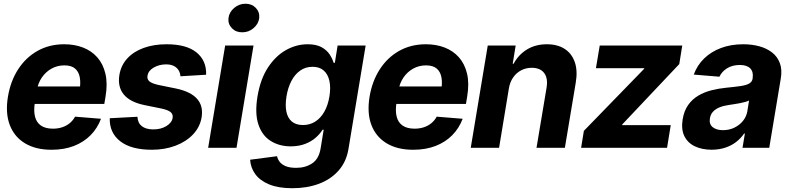

<svg xmlns="http://www.w3.org/2000/svg" viewBox="-20 -789 4217 1025"><path d="M255.1 10.5Q170.6 10.5 113.4 -24Q56.2 -58.5 32.1 -122Q8 -185.4 22.3 -272.5Q36.2 -356.2 77 -419.2Q117.8 -482.2 180.6 -517.5Q243.4 -552.7 322.9 -552.7Q377.7 -552.7 423 -535.3Q468.3 -517.9 499.2 -483.1Q530.2 -448.2 542.6 -396.2Q555.1 -344.1 543.6 -274.4L536.8 -234.2H76.1L91.5 -327.5H479.2L404.4 -304.3Q411.6 -346.1 405.9 -376.4Q400.2 -406.7 380.3 -423.4Q360.4 -440 323.6 -440Q286.1 -440 255.1 -422.7Q224.1 -405.4 203.7 -375.6Q183.2 -345.9 176.9 -307.8L166.1 -241.8Q159.1 -197.7 166.9 -166.4Q174.7 -135.2 198.5 -118.7Q222.4 -102.1 262.6 -102.1Q289.5 -102.1 312.1 -109.6Q334.8 -117.1 352.2 -131.4Q369.7 -145.8 380.8 -166.2L519.2 -154.9Q500.3 -104.5 463.7 -67.3Q427.1 -30.2 374.7 -9.8Q322.2 10.5 255.1 10.5Z M1080.4 -390 943.3 -381.8Q942.1 -399.7 933.3 -414Q924.6 -428.3 908.1 -436.8Q891.6 -445.3 866.5 -445.3Q829.3 -445.1 800.3 -428.2Q771.4 -411.2 767.5 -384.8Q764.2 -367.3 776.4 -355.7Q788.6 -344.1 824.9 -335.7L920.6 -316.2Q997.6 -299.9 1031.8 -261.7Q1066.1 -223.5 1056.3 -162.3Q1047.4 -110.2 1010.4 -71.3Q973.5 -32.4 916.6 -11Q859.7 10.4 790.3 10.5Q679.4 10.4 621.6 -35.1Q563.8 -80.6 565.9 -157.8L713.8 -165.6Q715.4 -132.4 736.9 -115.6Q758.4 -98.8 796 -98.2Q838.4 -97.7 868.1 -115.8Q897.8 -133.9 901.7 -160.4Q904.4 -178.9 891 -190.3Q877.6 -201.7 842.7 -209.4L751.7 -227.9Q674.1 -243.7 640.5 -285Q606.8 -326.4 617.5 -389.8Q626.2 -440.9 659.9 -477.4Q693.7 -514 747.4 -533.3Q801.1 -552.7 869.2 -552.7Q975.4 -552.7 1029.2 -509Q1083 -465.2 1080.4 -390Z M1091.2 0 1182 -545.9H1333.4L1242.6 0ZM1272.9 -616.6Q1239.3 -616.1 1217.7 -638.7Q1196.2 -661.2 1199.8 -692.6Q1203.8 -724.5 1230.3 -746.8Q1256.8 -769.1 1290.4 -769.1Q1324.4 -769.1 1345.7 -746.8Q1366.9 -724.5 1363.9 -692.6Q1359.9 -661.2 1333.5 -638.7Q1307.1 -616.1 1272.9 -616.6Z M1541.2 215.8Q1467.1 215.8 1417.8 195.8Q1368.5 175.7 1343.2 141.2Q1318 106.6 1315.2 63.7L1459 44.9Q1462.6 61.5 1473.7 75.7Q1484.8 89.8 1506.1 98.4Q1527.3 107 1560.9 107Q1610.3 107.2 1646.4 83.2Q1682.6 59.1 1691.6 3.3L1708 -96.5H1702Q1688.4 -74.2 1665 -53.7Q1641.7 -33.2 1608.6 -20.6Q1575.6 -7.9 1532 -7.6Q1470.6 -7.9 1425 -36.6Q1379.4 -65.2 1359.6 -124.2Q1339.7 -183.1 1354.5 -273.6Q1369.9 -366.7 1410.6 -428.7Q1451.3 -490.6 1506.7 -521.7Q1562.2 -552.7 1622.3 -552.7Q1667.9 -552.7 1696 -537.4Q1724.1 -522 1739.4 -499Q1754.6 -476.1 1761.1 -453.7H1767.6L1782.4 -545.9H1932L1840.4 5.7Q1829 75.1 1787.3 121.9Q1745.6 168.8 1682.2 192.3Q1618.8 215.8 1541.2 215.8ZM1597.5 -121.5Q1633.8 -121.5 1662.7 -139.7Q1691.6 -157.9 1711.2 -192.2Q1730.8 -226.5 1738.7 -274.4Q1746.4 -322.4 1738.4 -357.8Q1730.5 -393.2 1707.9 -412.8Q1685.4 -432.4 1648.6 -432.4Q1611.2 -432.4 1582.6 -412.2Q1553.9 -392 1535.4 -356.4Q1516.9 -320.8 1509.4 -274.4Q1501.9 -227.7 1508.8 -193.3Q1515.8 -158.8 1538 -140.1Q1560.3 -121.5 1597.5 -121.5Z M2185.7 10.5Q2101.3 10.5 2044 -24Q1986.8 -58.5 1962.7 -122Q1938.7 -185.4 1952.9 -272.5Q1966.9 -356.2 2007.7 -419.2Q2048.4 -482.2 2111.2 -517.5Q2174 -552.7 2253.6 -552.7Q2308.4 -552.7 2353.7 -535.3Q2398.9 -517.9 2429.9 -483.1Q2460.8 -448.2 2473.3 -396.2Q2485.7 -344.1 2474.2 -274.4L2467.5 -234.2H2006.7L2022.2 -327.5H2409.9L2335.1 -304.3Q2342.3 -346.1 2336.6 -376.4Q2330.9 -406.7 2310.9 -423.4Q2291 -440 2254.3 -440Q2216.8 -440 2185.8 -422.7Q2154.8 -405.4 2134.3 -375.6Q2113.9 -345.9 2107.5 -307.8L2096.8 -241.8Q2089.7 -197.7 2097.6 -166.4Q2105.4 -135.2 2129.2 -118.7Q2153 -102.1 2193.3 -102.1Q2220.1 -102.1 2242.8 -109.6Q2265.4 -117.1 2282.9 -131.4Q2300.4 -145.8 2311.4 -166.2L2449.9 -154.9Q2431 -104.5 2394.4 -67.3Q2357.8 -30.2 2305.3 -9.8Q2252.8 10.5 2185.7 10.5Z M2696.4 -315.2 2644.4 0H2493.1L2583.9 -545.9H2732.9L2717.1 -448.8H2722Q2747.7 -497 2793.3 -524.9Q2838.9 -552.7 2899.7 -552.7Q2956.4 -552.7 2994.6 -527.9Q3032.7 -503.1 3048.6 -457.2Q3064.5 -411.2 3053.6 -347.3L2995.6 0H2844.2L2897.8 -320.3Q2906.3 -370.2 2885.5 -398.6Q2864.6 -427 2818.7 -427.1Q2788.1 -427.1 2762.5 -413.8Q2736.9 -400.5 2719.5 -375.6Q2702.1 -350.8 2696.4 -315.2Z M3082.3 0 3097 -90.4 3418.1 -420.9 3419.6 -425H3161.4L3181.7 -545.9H3622.2L3606.3 -446.9L3302.2 -125L3300.9 -120.9H3560.8L3541.1 0Z M3778.9 10.4Q3727.1 10.1 3689.1 -8.1Q3651.1 -26.3 3633.4 -62.5Q3615.8 -98.8 3624.4 -152.3Q3632.1 -198 3653.9 -228.7Q3675.6 -259.3 3707.5 -278.2Q3739.5 -297.2 3777.8 -306.9Q3816.2 -316.7 3857.4 -320.7Q3905.3 -325.3 3935 -329.8Q3964.7 -334.4 3979.8 -343.2Q3994.9 -352 3998 -369.3V-371.7Q4003.1 -405.2 3985.6 -423.5Q3968.1 -441.9 3929.5 -442.2Q3889.3 -441.9 3861.2 -424.3Q3833.2 -406.6 3820.7 -379.5L3683.6 -390.8Q3701.9 -440.6 3739.2 -477Q3776.6 -513.3 3829.6 -533Q3882.7 -552.7 3948 -552.7Q3993.5 -552.7 4033 -542.1Q4072.6 -531.4 4101.5 -509.1Q4130.4 -486.7 4143.4 -451.7Q4156.4 -416.7 4148 -368.2L4086.7 0H3943.9L3956.6 -76H3952.3Q3935 -50.5 3909.9 -31.1Q3884.8 -11.7 3852.1 -0.8Q3819.4 10.1 3778.9 10.4ZM3839.6 -94.1Q3872.8 -94.1 3900.4 -107.5Q3928.1 -120.9 3946.5 -143.7Q3964.9 -166.5 3969.7 -194.9L3978.9 -252.7Q3971.7 -248.4 3958.6 -244.8Q3945.5 -241.1 3929.7 -238.1Q3914 -235.1 3898.4 -232.8Q3882.8 -230.6 3870.5 -228.5Q3843.2 -224.7 3821.7 -216.1Q3800.3 -207.4 3786.8 -193.1Q3773.3 -178.8 3769.9 -157.4Q3764.7 -126.6 3784.5 -110.4Q3804.3 -94.1 3839.6 -94.1Z"/></svg>

Font: Inter Tight
Style: Italic
Weight: 400
Italic angle: -9.39999°
Designer: Rasmus Andersson
Foundry: rsms
Version: Version 3.002